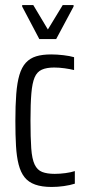

<svg xmlns="http://www.w3.org/2000/svg" viewBox="-20 -734 345 762"><path d="M185 8Q146 8 119.5 -1.5Q93 -11 77.5 -30.5Q62 -50 54 -81Q46 -112 43.5 -155Q41 -198 41 -254Q41 -316 44.5 -361Q48 -406 57 -436.5Q66 -467 82.5 -485Q99 -503 123.5 -510.5Q148 -518 183 -518Q206 -518 231.5 -515Q257 -512 274 -507V-456Q258 -460 236.5 -463Q215 -466 195 -466Q165 -466 146 -457.5Q127 -449 117.5 -427Q108 -405 104.5 -363.5Q101 -322 101 -256Q101 -188 104 -145.5Q107 -103 117.5 -81Q128 -59 147.5 -51.5Q167 -44 197 -44Q218 -44 240 -47Q262 -50 277 -55V-5Q258 1 233.5 4.5Q209 8 185 8ZM136 -579 68 -708V-714H112L170 -617L229 -714H272V-708L203 -579Z"/></svg>

Font: Saira ExtraCondensed
Style: Regular
Weight: 400
Width: 2
Designer: Hector Gatti with collaboration of the Omnibus-Type team
Foundry: Omnibus-Type
Version: Version 1.101